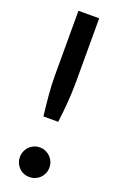

<svg xmlns="http://www.w3.org/2000/svg" viewBox="-144 -757 495 805"><g transform="rotate(20 104.0 -355.0)"><path d="M150.5 -718V-432Q150.5 -409.5 149.5 -388Q148.5 -366.5 147 -344.8Q145.5 -323 143 -300Q140.5 -277 137.5 -251.5H71.5Q68.5 -277 66 -300Q63.5 -323 61.8 -344.8Q60 -366.5 59 -388Q58 -409.5 58 -432V-718ZM37 -58.5Q37 -72 42 -84Q47 -96 55.8 -105Q64.5 -114 76.5 -119.2Q88.5 -124.5 102.5 -124.5Q116.5 -124.5 128.5 -119.2Q140.5 -114 149.5 -105Q158.5 -96 163.5 -84Q168.5 -72 168.5 -58.5Q168.5 -44.5 163.5 -32.5Q158.5 -20.5 149.5 -11.5Q140.5 -2.5 128.5 2.5Q116.5 7.5 102.5 7.5Q88.5 7.5 76.5 2.5Q64.5 -2.5 55.8 -11.5Q47 -20.5 42 -32.5Q37 -44.5 37 -58.5Z"/></g></svg>

Font: Lato 2
Style: Regular
Weight: 500
Designer: Lukasz Dziedzic with Adam Twardoch and Botio Nikoltchev
Foundry: tyPoland Lukasz Dziedzic
Version: Version 2.015; 2015-08-06; http://www.latofonts.com/